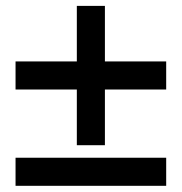

<svg xmlns="http://www.w3.org/2000/svg" viewBox="-20 -560 602 636"><path d="M327.5 -356.5H530.5V-263.5H327.5V-79H234.5V-263.5H31.5V-356.5H234.5V-540.5H327.5ZM530.5 -37.5V55.5H31.5V-37.5Z"/></svg>

Font: Overused Grotesk Medium
Style: Regular
Weight: 525
Version: Version 0.004